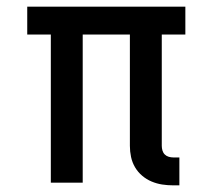

<svg xmlns="http://www.w3.org/2000/svg" viewBox="-20 -550 640 578"><path d="M502 8Q485 8 468.5 5.5Q452 3 436.5 -3.5Q421 -10 408 -21Q395 -32 386.5 -46.5Q378 -61 374.5 -77.5Q371 -94 371 -111V-446H229V0H133V-446H62V-530H538V-446H467V-111Q467 -104 469 -97Q471 -90 476 -85Q481 -80 488 -78Q495 -76 502 -76H520V8Z"/></svg>

Font: Iosevka Curly Medium Extended
Style: Regular
Weight: 500
Width: 7
Monospace: yes
Designer: Belleve Invis
Foundry: Belleve Invis
Version: Version 11.1.0; ttfautohint (v1.8.3)